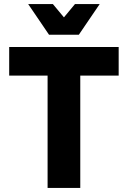

<svg xmlns="http://www.w3.org/2000/svg" viewBox="-20 -920 626 940"><path d="M25 -550V-690H561V-550H373V0H213V-550ZM468 -900 366 -750H220L118 -900H239L293 -835L347 -900Z"/></svg>

Font: Radio Canada
Style: Bold
Weight: 700
Designer: Charles Daoud, Etienne Aubert Bonn, Alexandre Saumier Demers, Jacques Le Bailly
Foundry: Radio-Canada
Version: Version 2.104; ttfautohint (v1.8.4.7-5d5b);gftools[0.9.28.de